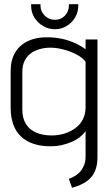

<svg xmlns="http://www.w3.org/2000/svg" viewBox="-20 -689 527 920"><path d="M355 -669H310V-662Q310 -634 291 -614Q272 -594 243 -594Q215 -594 194.5 -614Q174 -634 174 -662V-669H129V-662Q129 -631 144.5 -605.5Q160 -580 186 -564.5Q212 -549 243 -549Q274 -549 299.5 -564.5Q325 -580 340 -605.5Q355 -631 355 -662ZM447 64V-500H390V-453Q365 -471 337 -483.5Q309 -496 279.5 -502.5Q250 -509 223 -510Q161 -513 118 -494Q75 -475 53 -438Q31 -401 31 -348V-174Q31 -82 80.5 -35Q130 12 224 12Q250 12 275 6.5Q300 1 323 -9Q346 -19 363 -32.5Q380 -46 390 -61V63Q390 83 384 99.5Q378 116 368 129Q358 142 343.5 151.5Q329 161 310 168L325 211Q368 199 395 180Q422 161 434.5 132.5Q447 104 447 64ZM390 -393V-174Q390 -142 377 -117Q364 -92 341 -75Q318 -58 289 -49Q260 -40 227 -40Q185 -40 153.5 -53.5Q122 -67 104.5 -94.5Q87 -122 87 -165V-345Q87 -379 100.5 -402.5Q114 -426 136 -439Q158 -452 184 -457Q210 -462 236 -460Q254 -459 275.5 -454Q297 -449 319.5 -440.5Q342 -432 360.5 -420Q379 -408 390 -393Z"/></svg>

Font: AdventPro_ExpandedRegular
Style: ExpandedRegular
Weight: 400
Width: 7
Designer: VivaRado, Andreas Kalpakidis
Foundry: VivaRado, Andreas Kalpakidis
Version: Version 3.000